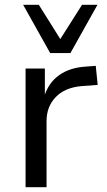

<svg xmlns="http://www.w3.org/2000/svg" viewBox="-20 -776 443 796"><path d="M86 0V-492H166V-378H164Q182 -434 226 -465Q270 -496 337 -500L377 -503L385 -424L318 -419Q249 -413 211 -373.5Q173 -334 173 -274V0ZM188 -556 76 -756H141L230 -614L320 -756H384L272 -556Z"/></svg>

Font: Nunito Sans 9pt
Style: Regular
Weight: 400
Version: Version 3.101;gftools[0.9.27]